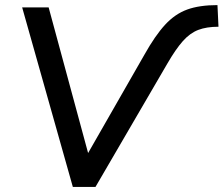

<svg xmlns="http://www.w3.org/2000/svg" viewBox="-20 -734 878 754"><path d="M266 0 67 -705H171L326 -133L547 -519Q589 -594 628 -636.5Q667 -679 715 -696.5Q763 -714 834 -714L838 -629Q791 -629 758.5 -616.5Q726 -604 698 -572.5Q670 -541 637 -484L355 0Z"/></svg>

Font: Nunito Sans SemiBold
Style: Italic
Weight: 600
Italic angle: -9°
Designer: Vernon Adams
Foundry: Vernon Adams
Version: Version 3.006; ttfautohint (v1.8.3)